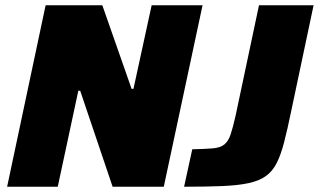

<svg xmlns="http://www.w3.org/2000/svg" viewBox="-20 -708 1209 728"><path d="M7 0 153 -688H368L479 -371H486L555 -688H748L601 0H407L284 -364H277L199 0ZM678 0 709 -142Q758 -143 787 -145.5Q816 -148 831 -160.5Q846 -173 854.5 -198.5Q863 -224 873 -268L962 -688H1169L1084 -286Q1070 -218 1057.5 -169.5Q1045 -121 1029 -89.5Q1013 -58 987.5 -40Q962 -22 922 -13.5Q882 -5 823 -2.5Q764 0 678 0Z"/></svg>

Font: Saira Thin ExtraBold
Style: Italic
Weight: 800
Italic angle: -12°
Version: Version 1.101